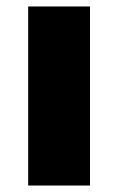

<svg xmlns="http://www.w3.org/2000/svg" viewBox="-20 -573 365 593"><path d="M258 0H67V-553H258Z"/></svg>

Font: Noto Sans Khmer UI Black
Style: Regular
Weight: 900
Designer: Danh Hong and the Monotype Design Team
Foundry: Monotype Imaging Inc.
Version: Version 2.002; ttfautohint (v1.8.4.7-5d5b)